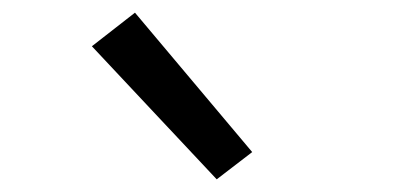

<svg xmlns="http://www.w3.org/2000/svg" viewBox="-20 -824 640 303"><path d="M322 -541 125 -751 193 -804 378 -584Z"/></svg>

Font: Iosevka Extended
Style: Regular
Weight: 400
Width: 7
Monospace: yes
Designer: Belleve Invis
Foundry: Belleve Invis
Version: Version 32.5.0; ttfautohint (v1.8.4)